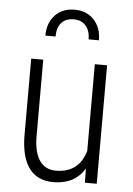

<svg xmlns="http://www.w3.org/2000/svg" viewBox="-54 -803 590 853"><g transform="rotate(5 240.5 -376.5)"><path d="M355.5 -63Q310.5 9.8 216.3 9.8Q144.5 9.8 107.9 -40Q71.3 -89.8 70.8 -186.5V-528.3H124.5V-188Q124.5 -116.2 149.9 -79.1Q175.3 -42 223.1 -42Q325.7 -42 354.5 -141.6V-528.3H409.2V0H356.4ZM317.4 -635.7Q317.4 -673.8 298.1 -696.3Q278.8 -718.8 244.1 -718.8Q209 -718.8 189.5 -697.3Q169.9 -675.8 169.9 -635.7H124.5Q124.5 -691.9 157 -726.8Q189.5 -761.7 244.1 -761.7Q298.3 -761.7 330.8 -726.8Q363.3 -691.9 363.3 -635.7Z"/></g></svg>

Font: Roboto Condensed Light
Style: Regular
Weight: 300
Designer: Google
Version: Version 2.134; 2016